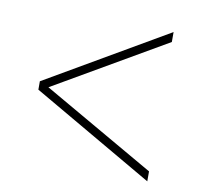

<svg xmlns="http://www.w3.org/2000/svg" viewBox="-61 -662 632 608"><g transform="rotate(10 255.0 -358.0)"><path d="M450 -118 60 -344V-371L450 -598V-566L90 -357L450 -150Z"/></g></svg>

Font: Noto Serif Lao SemiCondensed Thin
Style: Regular
Weight: 100
Width: 4
Designer: Monotype Design Team
Foundry: Monotype Imaging Inc.
Version: Version 2.003; ttfautohint (v1.8.4.7-5d5b)